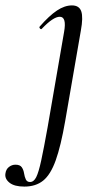

<svg xmlns="http://www.w3.org/2000/svg" viewBox="-112 -415 374 710"><path d="M-22 275Q-59 275 -77 260.5Q-95 246 -92 227Q-90 211 -79 202.5Q-68 194 -55 194Q-38 194 -31.5 203.5Q-25 213 -23 226Q-21 239 -16.5 248.5Q-12 258 -1 258Q13 258 22 240Q31 222 40.5 178Q50 134 64 56L125 -297Q135 -353 109 -353Q85 -353 43 -309Q40 -305 36 -309.5Q32 -314 35 -317Q70 -357 98.5 -376Q127 -395 154 -395Q181 -395 188.5 -373Q196 -351 187 -302L129 33Q113 125 94 178Q75 231 47.5 253Q20 275 -22 275Z"/></svg>

Font: Cormorant Light Medium
Style: Italic
Weight: 500
Italic angle: -10°
Version: Version 4.000